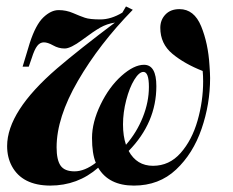

<svg xmlns="http://www.w3.org/2000/svg" viewBox="-20 -559 720 593"><path d="M369.1 -111.8Q402.3 -149.9 421.1 -197Q439.9 -244.1 439.9 -290.5Q439.9 -336.9 422.9 -336.9Q409.7 -336.9 394.8 -312.7Q379.9 -288.6 369.9 -250Q359.9 -211.4 359.9 -175Q359.9 -138.7 369.1 -111.8ZM462.9 -293Q462.9 -180.2 377.4 -92.8Q402.3 -46.9 452.6 -46.9Q502.9 -46.9 537.8 -86.4Q572.8 -126 590.1 -186.3Q607.4 -246.6 607.4 -307.6Q607.4 -324.7 606 -339.8Q549.8 -361.8 512.5 -392.8Q475.1 -423.8 475.1 -473.1Q475.1 -497.6 491 -514.2Q506.8 -530.8 534.2 -530.8Q579.6 -530.8 601.3 -477.8Q623 -424.8 627 -356.9Q628.9 -331.5 628.9 -317.9Q628.9 -237.3 602.5 -160.9Q576.2 -84.5 523.7 -35.2Q471.2 14.2 393.6 14.2Q315.9 14.2 283.2 -41Q220.2 14.2 134.8 14.2Q48.8 13.7 16.6 -45.9Q2 -73.2 2 -107.9Q2 -214.8 156.2 -347.7Q224.6 -406.2 335 -489.3Q310.1 -485.4 289.8 -473.9Q269.5 -462.4 233.9 -435.8Q198.2 -409.2 179.7 -409.2Q161.1 -409.2 144.3 -418.7Q127.4 -428.2 115.5 -428.2Q103.5 -428.2 95 -417.2Q86.4 -406.2 78.1 -379.9L68.8 -353H49.8L71.8 -425.8Q90.3 -482.9 114 -505.4Q137.7 -527.8 161.1 -527.8Q184.6 -527.8 205.8 -518.6Q227.1 -509.3 242.2 -504.2Q257.3 -499 290 -499Q322.8 -499 357.9 -520L369.1 -539.1L390.1 -528.8Q286.6 -422.9 220.7 -309.3Q154.8 -195.8 154.8 -104Q154.8 -65.4 167 -47.6Q179.2 -29.8 210.2 -29.8Q241.2 -29.8 275.9 -56.2Q264.2 -84.5 264.2 -132.8Q264.2 -181.2 290.5 -235.8Q316.9 -290.5 355.2 -324.7Q393.6 -358.9 424.8 -358.9Q462.9 -358.9 462.9 -293Z"/></svg>

Font: PlayfairDisplay-BoldItalic
Style: Bold Italic
Weight: 700
Italic angle: -14.9847°
Designer: Claus Eggers Sørensen
Foundry: Claus Eggers Sørensen
Version: Version 1.002;PS 001.002;hotconv 1.0.70;makeotf.lib2.5.58329